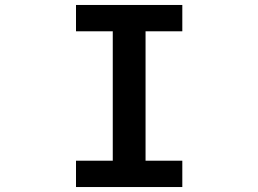

<svg xmlns="http://www.w3.org/2000/svg" viewBox="-20 -753 1040 773"><path d="M714 0H286V-106H434V-627H286V-733H714V-627H566V-106H714Z"/></svg>

Font: IBM Plex Sans JP SemiBold
Style: Regular
Weight: 600
Designer: Mike Abbink; Paul van der Laan; Pieter van Rosmalen; Wujin Sim; Yejin Wi; Jinhee Kim; Boomi Park; Yona Kim; Kichan Ma
Foundry: Sandoll Inc.
Version: Version 1.001